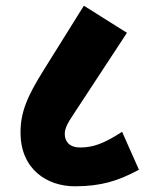

<svg xmlns="http://www.w3.org/2000/svg" viewBox="-20 -653 530 673"><path d="M242 0C335 0 394 -19 467 -58L408 -191C343 -149 306 -136 260 -136C224 -136 207 -157 207 -183C207 -202 216 -220 236 -250L425 -538L274 -633L136 -412C73 -312 52 -258 52 -188C52 -59 146 0 242 0Z"/></svg>

Font: Noto Sans ExtraCondensed Black
Style: Italic
Weight: 900
Width: 2
Italic angle: -12°
Designer: Monotype Design Team
Foundry: Monotype Imaging Inc.
Version: Version 2.013